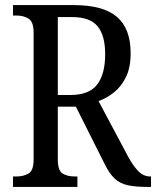

<svg xmlns="http://www.w3.org/2000/svg" viewBox="-20 -734 613 754"><path d="M31 0V-41H45Q72 -41 92 -52.5Q112 -64 112 -108V-605Q112 -649 92 -661Q72 -673 45 -673H31V-714H269Q385 -714 439 -668Q493 -622 493 -525Q493 -469 475 -432Q457 -395 428.5 -372Q400 -349 367 -337L482 -121Q503 -82 523.5 -61.5Q544 -41 570 -41H573V0H558Q510 0 480 -7Q450 -14 429.5 -33.5Q409 -53 391 -90L278 -315H207V-108Q207 -64 226 -52.5Q245 -41 273 -41H284V0ZM257 -361Q330 -361 361.5 -402Q393 -443 393 -521Q393 -595 363 -631Q333 -667 263 -667H207V-361Z"/></svg>

Font: Noto Serif Sinhala Condensed
Style: Regular
Weight: 400
Width: 3
Designer: Jelle Bosma - Monotype Design Team
Foundry: Monotype Imaging Inc.
Version: Version 2.007; ttfautohint (v1.8.4.7-5d5b)